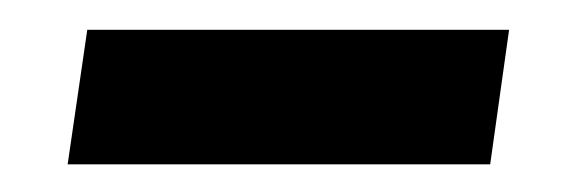

<svg xmlns="http://www.w3.org/2000/svg" viewBox="-20 -342 388 132"><path d="M26.5 -229H317L330 -321.5H40Z"/></svg>

Font: HK Grotesk
Style: Bold Italic
Weight: 700
Italic angle: -16°
Designer: Alfredo Marco Pradil
Foundry: Hanken Design Co.
Version: Version 3.001;FEAKit 1.0